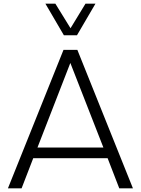

<svg xmlns="http://www.w3.org/2000/svg" viewBox="-20 -1020 763 1040"><path d="M397 -829H326L226 -1000H280L362 -867L443 -1000H497ZM626 0 563 -163H160L97 0H23L324 -750H399L700 0ZM183 -221H540L361 -679Z"/></svg>

Font: Orkney Light
Style: Regular
Weight: 300
Designer: Samuel Oakes and Alfredo Marco Pradil
Foundry: Alfredo Marco Pradil
Version: 1.0; ttfautohint (v1.5)